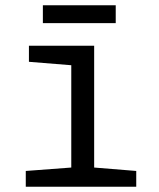

<svg xmlns="http://www.w3.org/2000/svg" viewBox="-20 -710 603 730"><path d="M78 0V-60L251 -73V-462L90 -475V-536H338V-73L498 -60V0ZM143 -622V-690H420V-622Z"/></svg>

Font: Noto Sans Mono SemiCondensed
Style: Regular
Weight: 400
Width: 4
Designer: Monotype Design Team
Foundry: Monotype Imaging Inc.
Version: Version 2.014